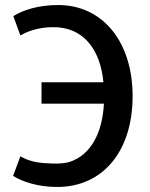

<svg xmlns="http://www.w3.org/2000/svg" viewBox="-20 -727 597 763"><path d="M393 -315H145V-400H391C379 -529 312 -622 187 -619C129 -618 86 -601 61 -586L33 -663C70 -686 130 -707 211 -707C389 -707 507 -560 507 -345C507 -126 389 16 207 16C131 16 68 -5 32 -28C42 -54 51 -80 61 -106C86 -91 121 -79 173 -78C200 -76 228 -76 255 -83C343 -111 387 -202 393 -315Z"/></svg>

Font: Repo Medium
Style: Regular
Weight: 500
Designer: Stefan Peev
Foundry: Context Ltd
Version: Version 1.502